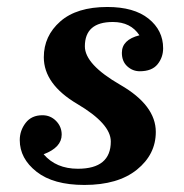

<svg xmlns="http://www.w3.org/2000/svg" viewBox="-20 -520 526 550"><path d="M221.7 9.8Q132.8 9.8 84.7 -28.1Q36.6 -65.9 36.6 -118.7Q36.6 -146 53.5 -168Q70.3 -189.9 101.6 -189.9Q124.5 -189.9 140.6 -173.6Q156.7 -157.2 156.7 -134.3Q156.7 -97.7 105 -78.1Q140.6 -36.6 203.1 -36.6Q297.4 -36.6 297.4 -114.7Q297.4 -165.5 201.4 -222.2Q105.5 -278.8 105.5 -356Q105.5 -417 152.6 -458.5Q199.7 -500 287.6 -500Q363.8 -500 405.5 -466.6Q447.3 -433.1 447.3 -381.8Q447.3 -355.5 431.2 -335.7Q415 -315.9 380.4 -315.9Q359.9 -315.9 344.5 -330.1Q329.1 -344.2 329.1 -368.7Q329.1 -406.2 379.4 -418.9Q354.5 -457 303.2 -457Q223.1 -457 223.1 -387.2Q223.1 -335.4 324.7 -276.9Q426.3 -218.3 426.3 -142.1Q426.3 -77.6 372.1 -33.9Q317.9 9.8 221.7 9.8Z"/></svg>

Font: Munson
Style: Bold Italic
Weight: 700
Italic angle: -12°
Designer: Paul James MIller
Foundry: High-Logic / Made with FontCreator
Version: Version 2.10;May 5, 2019;FontCreator 11.5.0.2430 64-bit